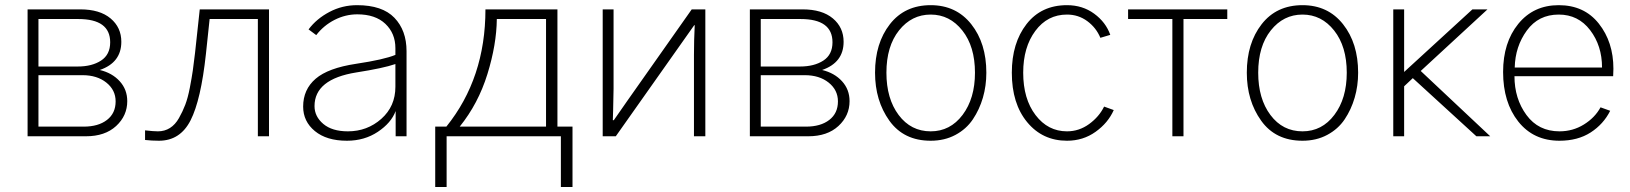

<svg xmlns="http://www.w3.org/2000/svg" viewBox="-20 -538 6437 758"><path d="M88.9 0V-501H296.9Q374 -501 416.5 -465.3Q459 -429.7 459 -373Q459 -291 374 -261.7Q422.9 -250 452.6 -217.3Q482.4 -184.6 482.4 -138.7Q482.4 -81.1 438.5 -40.5Q394.5 0 319.3 0ZM131.8 -38.1H310.5Q368.2 -38.1 402.3 -64.5Q436.5 -90.8 436.5 -137.7Q436.5 -182.6 399.9 -211.9Q363.3 -241.2 305.7 -241.2H131.8ZM131.8 -275.4H287.1Q342.8 -275.4 378.9 -298.8Q415 -322.3 415 -371.1Q415 -462.9 289.1 -462.9H131.8Z M552.7 -23.4Q585.9 -19.5 603.5 -19.5Q629.9 -19.5 650.9 -32.7Q671.9 -45.9 686.5 -71.8Q701.2 -97.7 711.4 -124.5Q721.7 -151.4 729.5 -191.9Q737.3 -232.4 741.2 -259.8Q745.1 -287.1 750 -329.1L768.6 -501H1042V0H998V-462.9H807.6L793 -325.2Q773.4 -143.6 732.4 -63Q691.4 17.6 607.4 17.6Q579.1 17.6 552.7 14.6Z M1221.7 -119.1Q1221.7 -78.1 1256.3 -48.8Q1291 -19.5 1353.5 -19.5Q1429.7 -19.5 1485.4 -68.8Q1541 -118.2 1541 -195.3V-285.2Q1493.2 -268.6 1386.7 -252Q1221.7 -225.6 1221.7 -119.1ZM1176.8 -117.2Q1176.8 -184.6 1226.1 -227.1Q1275.4 -269.5 1385.7 -286.1Q1496.1 -302.7 1541 -321.3V-347.7Q1541 -406.2 1501.5 -443.8Q1461.9 -481.4 1390.6 -481.4Q1343.8 -481.4 1300.8 -459.5Q1257.8 -437.5 1228.5 -399.4L1198.2 -421.9Q1229.5 -463.9 1280.3 -490.7Q1331.1 -517.6 1389.6 -517.6Q1489.3 -517.6 1537.1 -467.8Q1585 -418 1585 -335.9V0H1542V-99.6Q1524.4 -52.7 1471.7 -17.6Q1418.9 17.6 1349.6 17.6Q1269.5 17.6 1223.1 -20.5Q1176.8 -58.6 1176.8 -117.2Z M1698.2 -38.1H1742.2Q1896.5 -229.5 1896.5 -501H2180.7V-38.1H2240.2V200.2H2194.3V0H1743.2V200.2H1698.2ZM1794.9 -38.1H2135.7V-462.9H1941.4Q1940.4 -362.3 1904.3 -245.6Q1868.2 -128.9 1794.9 -38.1Z M2359.4 0V-501H2402.3V-187.5Q2400.4 -81.1 2399.4 -63.5H2403.3L2457 -140.6L2710.9 -501H2764.6V0H2719.7V-321.3Q2719.7 -377.9 2722.7 -438.5H2720.7L2673.8 -372.1L2411.1 0Z M2940.4 0V-501H3148.4Q3225.6 -501 3268.1 -465.3Q3310.5 -429.7 3310.5 -373Q3310.5 -291 3225.6 -261.7Q3274.4 -250 3304.2 -217.3Q3334 -184.6 3334 -138.7Q3334 -81.1 3290 -40.5Q3246.1 0 3170.9 0ZM2983.4 -38.1H3162.1Q3219.7 -38.1 3253.9 -64.5Q3288.1 -90.8 3288.1 -137.7Q3288.1 -182.6 3251.5 -211.9Q3214.8 -241.2 3157.2 -241.2H2983.4ZM2983.4 -275.4H3138.7Q3194.3 -275.4 3230.5 -298.8Q3266.6 -322.3 3266.6 -371.1Q3266.6 -462.9 3140.6 -462.9H2983.4Z M3479.5 -251Q3479.5 -148.4 3527.8 -84Q3576.2 -19.5 3654.3 -19.5Q3731.4 -19.5 3780.3 -84.5Q3829.1 -149.4 3829.1 -251Q3829.1 -354.5 3779.3 -417.5Q3729.5 -480.5 3654.3 -480.5Q3579.1 -480.5 3529.3 -418Q3479.5 -355.5 3479.5 -251ZM3434.6 -251Q3434.6 -367.2 3493.2 -442.4Q3551.8 -517.6 3654.3 -517.6Q3754.9 -517.6 3814.5 -442.4Q3874 -367.2 3874 -251Q3874 -199.2 3860.4 -152.3Q3846.7 -105.5 3820.8 -66.9Q3794.9 -28.3 3752 -5.4Q3709 17.6 3654.3 17.6Q3547.9 17.6 3491.2 -61.5Q3434.6 -140.6 3434.6 -251Z M3974.6 -251Q3974.6 -368.2 4032.7 -442.9Q4090.8 -517.6 4192.4 -517.6Q4253.9 -517.6 4299.8 -483.9Q4345.7 -450.2 4363.3 -400.4L4324.2 -388.7Q4307.6 -428.7 4272.5 -454.6Q4237.3 -480.5 4192.4 -480.5Q4115.2 -480.5 4067.4 -416Q4019.5 -351.6 4019.5 -251Q4019.5 -147.5 4068.4 -83.5Q4117.2 -19.5 4192.4 -19.5Q4240.2 -19.5 4279.8 -48.3Q4319.3 -77.1 4338.9 -117.2L4377 -103.5Q4354.5 -52.7 4305.2 -17.6Q4255.9 17.6 4192.4 17.6Q4095.7 17.6 4035.2 -55.7Q3974.6 -128.9 3974.6 -251Z M4433.6 -462.9V-501H4825.2V-462.9H4652.3V0H4608.4V-462.9Z M4947.3 -251Q4947.3 -148.4 4995.6 -84Q5043.9 -19.5 5122.1 -19.5Q5199.2 -19.5 5248 -84.5Q5296.9 -149.4 5296.9 -251Q5296.9 -354.5 5247.1 -417.5Q5197.3 -480.5 5122.1 -480.5Q5046.9 -480.5 4997.1 -418Q4947.3 -355.5 4947.3 -251ZM4902.3 -251Q4902.3 -367.2 4960.9 -442.4Q5019.5 -517.6 5122.1 -517.6Q5222.7 -517.6 5282.2 -442.4Q5341.8 -367.2 5341.8 -251Q5341.8 -199.2 5328.1 -152.3Q5314.5 -105.5 5288.6 -66.9Q5262.7 -28.3 5219.7 -5.4Q5176.8 17.6 5122.1 17.6Q5015.6 17.6 4959 -61.5Q4902.3 -140.6 4902.3 -251Z M5480.5 0V-501H5523.4V-253.9L5793 -501H5852.5L5588.9 -257.8L5863.3 0H5808.6L5557.6 -229.5L5523.4 -197.3V0Z M5914.1 -253.9Q5914.1 -370.1 5974.1 -443.8Q6034.2 -517.6 6133.8 -517.6Q6234.4 -517.6 6292 -444.8Q6349.6 -372.1 6349.6 -266.6Q6349.6 -260.7 6349.1 -252Q6348.6 -243.2 6348.6 -237.3H5959Q5959 -148.4 6006.3 -84Q6053.7 -19.5 6136.7 -19.5Q6189.5 -19.5 6232.9 -46.4Q6276.4 -73.2 6298.8 -114.3L6336.9 -100.6Q6310.5 -47.9 6259.8 -15.1Q6209 17.6 6136.7 17.6Q6034.2 17.6 5974.1 -58.1Q5914.1 -133.8 5914.1 -253.9ZM5960 -271.5H6304.7Q6304.7 -357.4 6257.8 -418.9Q6210.9 -480.5 6133.8 -480.5Q6053.7 -480.5 6007.8 -417.5Q5961.9 -354.5 5960 -271.5Z"/></svg>

Font: Gothic A1 ExtraLight
Style: Regular
Weight: 275
Designer: HanYang I&C Co.,Ltd.
Foundry: HanYang I&C Co.,Ltd.
Version: Version 2.50